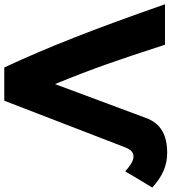

<svg xmlns="http://www.w3.org/2000/svg" viewBox="8 -790 785 878"><g transform="rotate(90 400.0 -351.5)"><path d="M422 21H270C176 -182 98 -379 -19 -714H166C235 -501 275 -384 346 -211L501 -627C525 -693 577 -724 660 -724C719 -724 767 -703 819 -656L745 -532C722 -553 698 -570 678 -570C661 -570 647 -562 635 -531Z"/></g></svg>

Font: Repo ExtraBold
Style: Bold
Weight: 700
Designer: Stefan Peev
Foundry: Context Ltd
Version: Version 1.502